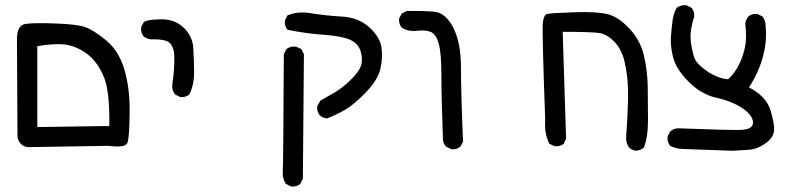

<svg xmlns="http://www.w3.org/2000/svg" viewBox="-20 -455 3040 736"><path d="M86 109Q70 107 59.5 96Q49 85 47 69L45 -302Q44 -359 78.5 -363.5Q113 -368 193.5 -365Q274 -362 305.5 -351.5Q337 -341 386 -301Q435 -261 456.5 -189.5Q478 -118 477 -24.5Q476 69 469 91Q462 113 397 104ZM399 28Q401 -103 379.5 -156.5Q358 -210 324.5 -239.5Q291 -269 248.5 -280.5Q206 -292 123 -278V32Z M671 -83 651 -93Q639 -109 640 -128Q644 -155 646.5 -183.5Q649 -212 648 -242Q647 -272 632 -289Q617 -306 559 -304Q543 -306 531 -315Q519 -329 521 -351L531 -370Q543 -380 596 -381Q649 -382 683.5 -349.5Q718 -317 721 -270.5Q724 -224 724 -177Q724 -130 706 -93Q692 -81 671 -83Z M1096 260 1076 250Q1062 229 1064 201.5Q1066 174 1068 -247L1078 -267Q1094 -279 1115 -276L1135 -267L1145 -247L1141 230L1131 250Q1117 262 1096 260ZM1233 -1Q1217 -3 1206 -13Q1194 -27 1196 -48L1208 -69Q1235 -85 1262.5 -100.5Q1290 -116 1323 -147.5Q1356 -179 1364 -204Q1372 -229 1362 -259.5Q1352 -290 1320 -303.5Q1288 -317 1218 -322Q1148 -327 1082 -341Q1070 -355 1072 -376L1082 -396Q1119 -412 1167 -405Q1228 -395 1291 -391.5Q1354 -388 1395.5 -350.5Q1437 -313 1442.5 -272Q1448 -231 1437.5 -189Q1427 -147 1382 -100.5Q1337 -54 1303.5 -34.5Q1270 -15 1233 -1Z M1710 117 1690 107Q1679 95 1678 80Q1672 -81 1672 -166Q1672 -251 1662 -287Q1652 -323 1632.5 -332Q1613 -341 1579 -337Q1545 -333 1520 -349Q1508 -363 1510 -384L1520 -403L1539 -413Q1602 -414 1645 -410Q1688 -406 1717.5 -349Q1747 -292 1747 -196.5Q1747 -101 1755 88L1745 107Q1731 119 1710 117Z M2419 123Q2403 121 2392 111Q2380 95 2380 74Q2389 -58 2387.5 -111.5Q2386 -165 2375 -215Q2364 -265 2336 -294Q2308 -323 2280.5 -328Q2253 -333 2137 -333L2150 76L2141 96Q2127 108 2105 105L2086 96Q2066 57 2070 7Q2058 -327 2060.5 -362.5Q2063 -398 2077.5 -401.5Q2092 -405 2180.5 -408Q2269 -411 2310 -400.5Q2351 -390 2393 -345Q2435 -300 2448.5 -241.5Q2462 -183 2463 -122.5Q2464 -62 2464 5Q2464 72 2448 111Q2435 121 2419 123Z M2790 123Q2621 117 2595.5 116Q2570 115 2549 104Q2537 90 2539 68L2549 49Q2565 35 2586 37Q2767 44 2817 43Q2867 42 2866.5 14.5Q2866 -13 2826 -40Q2786 -67 2727 -80Q2668 -93 2620 -141.5Q2572 -190 2560.5 -234Q2549 -278 2552 -316Q2555 -354 2558.5 -378.5Q2562 -403 2574 -425Q2590 -437 2611 -435L2631 -425Q2643 -411 2641 -390Q2633 -367 2629 -341Q2625 -315 2629 -288Q2633 -261 2640.5 -236.5Q2648 -212 2688.5 -183.5Q2729 -155 2771 -151Q2798 -176 2813.5 -208.5Q2829 -241 2836 -275.5Q2843 -310 2837 -364Q2839 -380 2849 -392Q2863 -404 2884 -401L2903 -392Q2915 -376 2915 -354Q2919 -312 2912 -271.5Q2905 -231 2889.5 -193Q2874 -155 2851 -120Q2917 -86 2933.5 -32.5Q2950 21 2947 47.5Q2944 74 2913 95.5Q2882 117 2851.5 119Q2821 121 2790 123Z"/></svg>

Font: NaniFont Regular
Style: Regular
Weight: 400
Designer: Nanigashitei
Version: Version 1.036